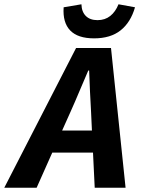

<svg xmlns="http://www.w3.org/2000/svg" viewBox="-63 -876 683 896"><path d="M266 -354 227 -267H366L362 -353Q359 -401 357 -448.5Q355 -496 353 -547H349Q328 -499 308 -451Q288 -403 266 -354ZM-43 0 292 -652H455L523 0H379L371 -164H181L108 0ZM376 -697Q300 -697 264.5 -734Q229 -771 234 -842L317 -856Q318 -821 337.5 -801.5Q357 -782 392 -782Q427 -782 451.5 -801.5Q476 -821 490 -856L567 -842Q547 -772 500 -734.5Q453 -697 376 -697Z"/></svg>

Font: Source Code Pro
Style: Bold Italic
Weight: 700
Italic angle: -11°
Monospace: yes
Designer: Paul D. Hunt, Teo Tuominen
Foundry: Adobe Systems Incorporated
Version: Version 1.050;PS 1.000;hotconv 16.6.51;makeotf.lib2.5.65220